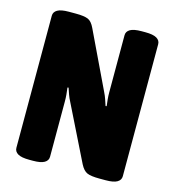

<svg xmlns="http://www.w3.org/2000/svg" viewBox="-106 -791 801 882"><g transform="rotate(15 295.0 -350.0)"><path d="M113 2Q76 2 59 -8Q42 -18 42 -36V-664Q42 -682 59 -692Q76 -702 113 -702H146Q187 -702 205 -694Q223 -686 236 -658L365 -388Q373 -372 378 -357Q383 -342 388 -327L393 -328Q391 -344 389.5 -360Q388 -376 388 -392V-664Q388 -682 405 -692Q422 -702 459 -702H477Q514 -702 531 -692Q548 -682 548 -664V-36Q548 -18 531 -8Q514 2 477 2H447Q406 2 388 -6Q370 -14 356 -41L226 -304Q218 -319 212.5 -334.5Q207 -350 202 -365L197 -364Q199 -348 200.5 -332Q202 -316 202 -299V-36Q202 -18 185 -8Q168 2 131 2Z"/></g></svg>

Font: Asap Condensed ExtraBold
Style: Regular
Weight: 800
Width: 3
Designer: Pablo Cosgaya
Foundry: Omnibus-Type
Version: Version 3.001; ttfautohint (v1.8.4.7-5d5b)